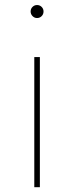

<svg xmlns="http://www.w3.org/2000/svg" viewBox="-20 -569 298 771"><path d="M117.7 182.6V-339.8H140.1V182.6ZM128.9 -496.6Q118.2 -496.6 110.6 -504.4Q103 -512.2 103 -522.9Q103 -533.7 110.6 -541.3Q118.2 -548.8 128.9 -548.8Q139.6 -548.8 147.2 -541.3Q154.8 -533.7 154.8 -522.9Q154.8 -511.7 147.2 -504.2Q139.6 -496.6 128.9 -496.6Z"/></svg>

Font: Inter 17pt Thin
Style: Regular
Weight: 250
Version: Version 4.001;git-66647c0bb